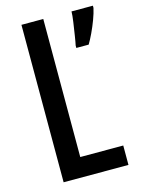

<svg xmlns="http://www.w3.org/2000/svg" viewBox="-110 -778 616 841"><g transform="rotate(-15 198.0 -357.0)"><path d="M72 0V-714H171V-88H366V0ZM396 -704Q391 -681 380.5 -653Q370 -625 357.5 -598.5Q345 -572 334 -554H278V-565Q281 -578 285.5 -607Q290 -636 294.5 -666.5Q299 -697 299 -714H396Z"/></g></svg>

Font: Noto Sans Kannada ExtraCondensed Medium
Style: Regular
Weight: 500
Width: 2
Designer: Jelle Bosma - Monotype Design Team
Foundry: Monotype Imaging Inc.
Version: Version 2.005; ttfautohint (v1.8.4.7-5d5b)